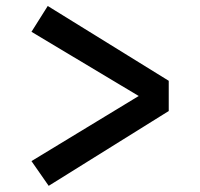

<svg xmlns="http://www.w3.org/2000/svg" viewBox="-20 -636 655 629"><path d="M83.1 -531.8 136.4 -616.4 532.8 -371.3V-272.3L139.5 -27.2L83.1 -108.2L434.4 -321.5Z"/></svg>

Font: Fira Code Fixed Medium
Style: Regular
Weight: 500
Monospace: yes
Designer: Carrois Corporate, Edenspiekermann AG, Nikita Prokopov
Foundry: Carrois Corporate, Edenspiekermann AG, Nikita Prokopov
Version: Version 5.002